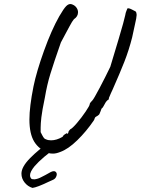

<svg xmlns="http://www.w3.org/2000/svg" viewBox="-20 -698 689 940"><path d="M124 -113Q124 -175 144 -275Q159 -348 195.5 -449.5Q232 -551 270 -618Q292 -656 304 -668Q316 -680 328 -678Q344 -674 353 -662.5Q362 -651 362 -638Q362 -617 342 -604Q334 -595 320 -568.5Q306 -542 302 -535L278 -490Q243 -390 226.5 -336Q210 -282 200 -222Q186 -155 182.5 -123.5Q179 -92 179 -74Q179 -56 179 -51Q182 -45 187 -35.5Q192 -26 196 -21.5Q200 -17 205 -16Q215 -11 230 -11Q257 -11 286 -28Q290 -36 297.5 -40.5Q305 -45 307 -46Q309 -43 310 -43Q313 -43 315 -50V-51Q315 -56 324 -65Q334 -69 357 -96Q380 -123 399.5 -152Q419 -181 419 -187Q419 -192 424.5 -198Q430 -204 432 -206Q439 -213 467.5 -267Q496 -321 520 -371Q535 -420 561.5 -509Q588 -598 593 -623Q595 -636 599 -645Q603 -654 604 -657Q611 -659 625.5 -651.5Q640 -644 644 -642Q649 -636 649 -625Q649 -613 640 -575Q635 -555 627 -515Q611 -452 589 -396Q567 -340 532 -261Q528 -252 523 -241.5Q518 -231 513 -218V-212Q501 -205 494 -191Q491 -186 486.5 -177.5Q482 -169 477 -166Q474 -157 471.5 -151Q469 -145 468 -143Q467 -137 459 -132Q451 -127 449 -126Q445 -124 443 -117Q441 -110 439 -108Q403 -55 358.5 -11.5Q314 32 275 46Q255 54 240 54Q227 54 220 52Q171 34 147.5 -4.5Q124 -43 124 -113ZM85 152Q85 119 127.5 76Q170 33 220 0L250 30Q227 44 197 69.5Q167 95 149 116Q127 143 127 160Q127 169 131 174Q133 178 137.5 179Q142 180 149 180Q166 178 181.5 169.5Q197 161 202 159L229 144Q237 140 244 140Q250 140 254 144.5Q258 149 258 155Q258 163 253 171Q248 179 238 183L218 192Q162 219 139 222Q116 215 100.5 195.5Q85 176 85 152Z"/></svg>

Font: Caveat
Style: Regular
Weight: 400
Designer: Pablo Impallari
Foundry: Pablo Impallari
Version: Version 1.500; ttfautohint (v1.6)